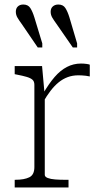

<svg xmlns="http://www.w3.org/2000/svg" viewBox="-20 -829 453 849"><path d="M377 -543V-491Q368 -493 359.5 -494Q351 -495 342.5 -495.5Q334 -496 327 -496Q301 -496 279.5 -488Q258 -480 239.5 -465Q221 -450 204 -428Q187 -406 171 -378L170 -414Q196 -459 221.5 -488.5Q247 -518 276 -533Q305 -548 338 -548Q350 -548 361.5 -546.5Q373 -545 377 -543ZM45 0V-34H48Q87 -34 109.5 -45Q132 -56 132 -90V-454Q132 -469 123.5 -476.5Q115 -484 98 -489Q81 -494 55 -499L45 -501V-537H166L177 -415L178 -416V-56Q178 -47 191 -42Q204 -37 224 -35.5Q244 -34 264 -34H283V0ZM287 -752Q279 -778 269 -793.5Q259 -809 238 -809Q223 -809 213.5 -800.5Q204 -792 204 -777Q204 -763 211.5 -750.5Q219 -738 230 -723L302 -619H321V-637ZM132 -752Q124 -778 114 -793.5Q104 -809 83 -809Q68 -809 59 -800.5Q50 -792 50 -777Q50 -763 57.5 -750.5Q65 -738 76 -723L147 -619H167V-637Z"/></svg>

Font: Roboto Serif Thin
Style: Regular
Weight: 250
Designer: Greg Gazdowicz
Foundry: Commercial Type
Version: Version 1.004